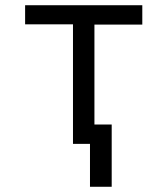

<svg xmlns="http://www.w3.org/2000/svg" viewBox="-20 -550 640 734"><path d="M324 164V0H259V-457H76V-530H524V-456H341V-74H407V164Z"/></svg>

Font: Iosevka Curly Extended
Style: Regular
Weight: 400
Width: 7
Monospace: yes
Designer: Belleve Invis
Foundry: Belleve Invis
Version: Version 11.1.0; ttfautohint (v1.8.3)